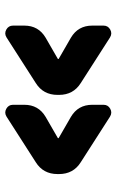

<svg xmlns="http://www.w3.org/2000/svg" viewBox="133 -678 469 776"><g transform="rotate(90 368.0 -289.5)"><path d="M315 -381Q363 -351 363 -293V-287Q363 -229 315 -199L131 -81Q115 -71 99 -80Q83 -89 83 -107V-153Q83 -210 132 -239L217 -288Q218 -288 218 -290Q218 -292 217 -292L132 -341Q83 -370 83 -427V-473Q83 -491 99 -500Q115 -509 131 -499ZM635 -381Q683 -351 683 -293V-287Q683 -229 635 -199L451 -81Q435 -71 419 -80Q403 -89 403 -107V-153Q403 -210 452 -239L537 -288Q538 -288 538 -290Q538 -292 537 -292L452 -341Q403 -370 403 -427V-473Q403 -491 419 -500Q435 -509 451 -499Z"/></g></svg>

Font: Rounded Mplus 1c Black
Style: Regular
Weight: 900
Version: Version 1.059.20150529